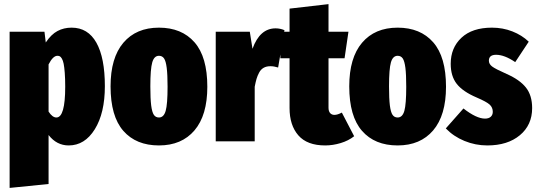

<svg xmlns="http://www.w3.org/2000/svg" viewBox="-20 -689 2616 936"><path d="M329.1 -554.2Q408.7 -554.2 450 -480.7Q491.2 -407.2 491.2 -269Q491.2 -137.7 442.1 -58.8Q393.1 20 314.9 20Q256.3 20 216.8 -30.8V208L26.9 227.1V-534.2H196.8L203.1 -481.9Q229.5 -521.5 260.3 -537.8Q291 -554.2 329.1 -554.2ZM254.9 -116.2Q297.9 -116.2 297.9 -266.1Q297.9 -305.7 295.7 -334Q293.5 -362.3 290.3 -378.2Q287.1 -394 281.7 -403.1Q276.4 -412.1 271.5 -414.6Q266.6 -417 259.8 -417Q238.3 -417 216.8 -375V-145Q235.4 -116.2 254.9 -116.2Z M990.7 -266.1Q990.7 -127 928.2 -53.5Q865.7 20 754.9 20Q643.6 20 581.3 -51Q519 -122.1 519 -268.1Q519 -407.2 581.5 -480.7Q644 -554.2 754.9 -554.2Q865.7 -554.2 928.2 -482.9Q990.7 -411.6 990.7 -266.1ZM754.9 -417Q731.4 -417 722.2 -384.8Q712.9 -352.5 712.9 -268.1Q712.9 -208 717 -175Q721.2 -142.1 730 -129.2Q738.8 -116.2 754.9 -116.2Q778.3 -116.2 787.6 -148.4Q796.9 -180.7 796.9 -266.1Q796.9 -325.7 792.7 -358.4Q788.6 -391.1 779.8 -404.1Q771 -417 754.9 -417Z M1323.7 -550.8Q1345.2 -550.8 1366.7 -542L1335.9 -359.9Q1315.9 -366.2 1297.9 -366.2Q1278.8 -366.2 1265.1 -358.4Q1251.5 -350.6 1243.2 -335Q1234.9 -319.3 1230.5 -304.2Q1226.1 -289.1 1221.7 -266.1V0H1031.7V-534.2H1197.8L1210.9 -451.2Q1246.6 -550.8 1323.7 -550.8Z M1646.5 -140.1 1706.5 -24.9Q1678.7 -2.9 1640.6 8.5Q1602.5 20 1565.4 20Q1477.1 20 1434.3 -29.3Q1391.6 -78.6 1391.6 -162.1V-404.8H1346.7V-534.2H1391.6V-647L1581.5 -668.9V-534.2H1678.7L1659.7 -404.8H1581.5V-164.1Q1581.5 -146.5 1589.4 -137.7Q1597.2 -128.9 1610.4 -128.9Q1625 -128.9 1646.5 -140.1Z M2154.3 -266.1Q2154.3 -127 2091.8 -53.5Q2029.3 20 1918.5 20Q1807.1 20 1744.9 -51Q1682.6 -122.1 1682.6 -268.1Q1682.6 -407.2 1745.1 -480.7Q1807.6 -554.2 1918.5 -554.2Q2029.3 -554.2 2091.8 -482.9Q2154.3 -411.6 2154.3 -266.1ZM1918.5 -417Q1895 -417 1885.7 -384.8Q1876.5 -352.5 1876.5 -268.1Q1876.5 -208 1880.6 -175Q1884.8 -142.1 1893.6 -129.2Q1902.3 -116.2 1918.5 -116.2Q1941.9 -116.2 1951.2 -148.4Q1960.4 -180.7 1960.4 -266.1Q1960.4 -325.7 1956.3 -358.4Q1952.1 -391.1 1943.4 -404.1Q1934.6 -417 1918.5 -417Z M2378.4 -554.2Q2431.2 -554.2 2477.8 -535.9Q2524.4 -517.6 2557.6 -485.8L2491.7 -386.2Q2439.5 -421.9 2398.4 -421.9Q2363.3 -421.9 2363.3 -393.1Q2363.3 -377 2378.9 -365Q2394.5 -353 2450.7 -328.1Q2513.7 -300.3 2543.9 -262.2Q2574.2 -224.1 2574.2 -162.1Q2574.2 -79.6 2514.4 -29.8Q2454.6 20 2355.5 20Q2297.4 20 2244.1 -2Q2190.9 -23.9 2153.3 -63L2239.3 -160.2Q2302.7 -110.8 2344.2 -110.8Q2362.8 -110.8 2372.6 -119.9Q2382.3 -128.9 2382.3 -144Q2382.3 -165 2367.2 -179Q2352.1 -192.9 2303.2 -213.9Q2235.8 -242.7 2206.5 -280.3Q2177.2 -317.9 2177.2 -377.9Q2177.2 -456.1 2229.7 -505.1Q2282.2 -554.2 2378.4 -554.2Z"/></svg>

Font: Fira Sans Compressed Heavy
Style: Regular
Weight: 900
Width: 1
Designer: Carrois Corporate & Edenspiekermann AG
Foundry: Carrois Corporate GbR & Edenspiekermann AG
Version: Version 4.203;PS 004.203;hotconv 1.0.88;makeotf.lib2.5.64775